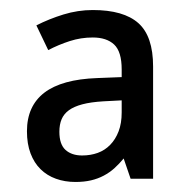

<svg xmlns="http://www.w3.org/2000/svg" viewBox="-20 -742 371 379"><path d="M237.8 -389.2 224.1 -429.2Q215.3 -418.5 205.8 -409.9Q196.3 -401.4 184.8 -395.3Q173.3 -389.2 159.7 -386Q146 -382.8 128.9 -382.8Q107.9 -382.8 90.3 -389.2Q72.8 -395.5 60.1 -408Q47.4 -420.4 40.3 -439.2Q33.2 -458 33.2 -482.9Q33.2 -532.7 67.6 -559.1Q102.1 -585.4 171.9 -587.9L220.2 -589.8V-605Q220.2 -640.1 205.3 -654.1Q190.4 -668 163.1 -668Q139.6 -668 117.7 -660.9Q95.7 -653.8 75.2 -643.1L51.8 -691.9Q76.7 -704.6 105.2 -713.4Q133.8 -722.2 163.1 -722.2Q224.1 -722.2 253.2 -696.3Q282.2 -670.4 282.2 -610.8V-389.2ZM184.1 -542Q159.2 -540.5 142.6 -536.1Q126 -531.7 116 -524.4Q106 -517.1 101.6 -506.6Q97.2 -496.1 97.2 -481.9Q97.2 -457 109.4 -446Q121.6 -435.1 142.1 -435.1Q158.7 -435.1 172.9 -440.2Q187 -445.3 197.5 -456.1Q208 -466.8 214.1 -482.7Q220.2 -498.5 220.2 -520V-543.9Z"/></svg>

Font: Puppies Kittens
Style: Regular
Weight: 400
Foundry: Ascender Corporation and Peter Mawhorter
Version: Version 0.1